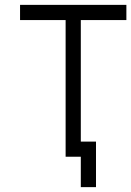

<svg xmlns="http://www.w3.org/2000/svg" viewBox="-20 -645 540 790"><path d="M500 -562.5V-625H62.5V-562.5H250V0H312.5Q312.5 0 312.5 125H375V-62.5H312.5Q312.5 -62.5 312.5 -562.5Z"/></svg>

Font: BFUnifontExMono
Style: Regular
Weight: 500
Version: Version 15.0.06